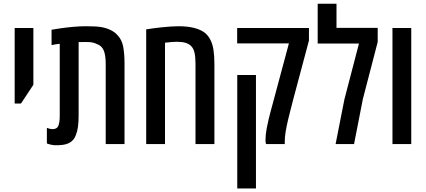

<svg xmlns="http://www.w3.org/2000/svg" viewBox="-20 -782 2312 1042"><path d="M59.6 -220.2V-629.9H161.1V-321.8L93.8 -220.2Z M282.2 6.3Q260.7 6.3 234.4 -3.4V-87.9Q252 -81.1 265.1 -81.1Q290 -81.1 297.1 -100.3Q304.2 -119.6 304.2 -151.9V-544.4Q293 -543.5 282 -541.5Q271 -539.6 259.8 -537.1V-620.6Q278.3 -624 308.8 -628.4Q339.4 -632.8 375.5 -636.2Q411.6 -639.6 446.3 -639.6Q500 -639.6 527.3 -635.3Q554.7 -630.9 576.7 -620.6Q600.6 -609.9 616.7 -592.3Q641.6 -566.9 648.7 -528.1Q655.8 -489.3 655.8 -435.1V0H553.7V-435.1Q553.7 -484.9 542.2 -510Q530.8 -535.2 503.9 -543.5Q490.7 -550.8 470.7 -553.2Q462.4 -553.7 446.3 -554Q430.2 -554.2 406.7 -553.7V-151.9Q406.7 -121.1 403.3 -95.2Q399.9 -69.3 392.1 -49.8Q380.4 -17.6 353 -4.9Q337.4 2.4 318.6 4.4Q299.8 6.3 282.2 6.3Z M773.4 0V-622.6Q794.4 -626 814.5 -628.7Q834.5 -631.3 853 -633.3Q879.9 -636.2 904.1 -637.9Q928.2 -639.6 948.2 -639.6Q1049.3 -639.6 1095.2 -601.1Q1109.9 -587.9 1119.1 -570.8Q1133.3 -546.4 1138.4 -512.7Q1143.6 -479 1143.6 -435.1V0H1041V-435.1Q1041 -471.2 1035.9 -494.9Q1030.8 -518.6 1017.1 -532.2Q1004.4 -544.9 985.6 -550Q966.8 -555.2 939.5 -555.2Q915 -555.2 875.5 -550.3V0Z M1424.3 0Q1423.3 -2 1422.1 -6.6Q1420.9 -11.2 1420.9 -21.5Q1420.9 -50.3 1427.2 -84.5Q1438 -139.2 1448.7 -177.2Q1459.5 -215.3 1471.2 -260.7L1547.9 -546.4H1267.1V-629.9H1656.7V-562L1571.8 -244.1Q1563 -210.4 1555.9 -182.1Q1548.8 -153.8 1543 -130.4Q1534.2 -92.8 1529.8 -64.5Q1525.4 -36.1 1525.4 -13.7V0ZM1267.6 240.7V-375H1369.1V240.7Z M1801.3 0 1849.1 -242.7 1928.2 -545.9H1704.1V-761.7H1806.2V-630.9H2029.8V-554.2L1949.2 -244.1L1901.4 0Z M2109.9 0V-629.9H2211.9V0Z"/></svg>

Font: Open Sans Condensed SemiBold
Style: Regular
Weight: 600
Width: 3
Designer: Monotype Design Team
Foundry: Monotype Imaging Inc.
Version: Version 3.000; ttfautohint (v1.8.4)